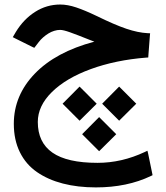

<svg xmlns="http://www.w3.org/2000/svg" viewBox="-20 -470 719 831"><path d="M339 107.3 405.5 40.3 409.1 36.8 412.6 40.3 479.6 107.3 483.1 110.8 479.6 114.4 412.6 180.9 409.1 184.4 405.5 180.9 339 114.4 335.5 110.8ZM425.7 -24.7 492.2 -91.7 495.7 -95.2 499.2 -91.7 566.2 -24.7 569.8 -21.2 566.2 -17.6 499.2 48.9 495.7 52.4 492.2 48.9 425.7 -17.6 422.2 -21.2ZM254.4 -24.7 320.9 -91.7 324.4 -95.2 328 -91.7 395 -24.7 398.5 -21.2 395 -17.6 328 48.9 324.4 52.4 320.9 48.9 254.4 -17.6 250.9 -21.2ZM388.4 -289.7Q380.9 -292.7 371.3 -296.2Q312.3 -319.9 283.1 -330.2Q253.9 -340.6 240.3 -340.6Q227.7 -340.6 214.6 -336.5Q201.5 -332.5 189.7 -325.2Q177.8 -317.9 166.8 -308.3Q155.7 -298.7 147.1 -287.2L133.5 -269.5L128.5 -263L120.9 -266.5L44.8 -304.3L35.3 -309.3L40.8 -318.4L48.4 -331.5Q82.1 -386.9 132 -418.6Q181.9 -450.4 240.8 -450.4Q272.5 -450.4 310.1 -437.8Q347.6 -425.2 398 -401Q476.1 -362.7 526.7 -345.6Q577.3 -328.5 619.1 -326.4L629.7 -325.9L628.7 -315.4L622.2 -229.7L621.7 -221.2L613.1 -220.7Q480.1 -210.1 373 -171Q266 -132 204.8 -71.8Q143.6 -11.6 143.6 57.9Q143.6 146.6 207.1 190.7Q270.5 234.8 402 234.8Q506.8 234.8 606.5 187.9L618.1 182.4L621.2 195L638.8 280.6L640.3 288.2L633.2 291.7Q530 341.1 395 341.1Q316.4 341.1 252.1 324.4Q187.9 307.8 140.1 274.8Q92.2 241.8 66 188.7Q39.8 135.5 39.8 66Q39.8 -56.9 130.5 -151.1Q221.2 -245.3 388.4 -289.7Z"/></svg>

Font: Vazir FD Medium
Style: Regular
Weight: 500
Foundry: DejaVu fonts team - Redesigned by Saber Rastikerdar
Version: Version 21.10;October 20, 2019;FontCreator 12.0.0.2547 64-bi